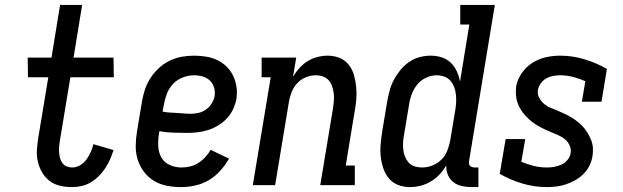

<svg xmlns="http://www.w3.org/2000/svg" viewBox="-20 -755 2540 783"><path d="M273 8Q248 8 224.5 2.5Q201 -3 182.5 -17Q164 -31 152 -51.5Q140 -72 134.5 -95Q129 -118 130.5 -143Q132 -168 136 -193L177 -440H94L93 -520H190L225 -735H315L280 -520H443L444 -440H267L224 -180Q222 -168 221 -156Q220 -144 221 -132.5Q222 -121 225 -110Q228 -99 234.5 -90Q241 -81 251.5 -76.5Q262 -72 274 -72Q291 -72 306.5 -81Q322 -90 332.5 -104.5Q343 -119 350 -135Q357 -151 361 -167L443 -143Q437 -124 429 -105.5Q421 -87 409.5 -69.5Q398 -52 383 -37Q368 -22 350.5 -11.5Q333 -1 313 3.5Q293 8 273 8Z M719 8Q689 8 660.5 2.5Q632 -3 608 -17.5Q584 -32 567 -54.5Q550 -77 541.5 -104Q533 -131 533.5 -161Q534 -191 539 -221L559 -341Q563 -365 571 -389.5Q579 -414 593.5 -436.5Q608 -459 628 -477.5Q648 -496 672 -507.5Q696 -519 721 -523.5Q746 -528 771 -528Q796 -528 820.5 -524Q845 -520 866 -510Q887 -500 904 -483.5Q921 -467 931 -445.5Q941 -424 944.5 -400Q948 -376 944 -351Q940 -330 930.5 -309.5Q921 -289 905 -272Q889 -255 869 -243Q849 -231 828 -224.5Q807 -218 785.5 -215.5Q764 -213 743 -213Q714 -213 685.5 -214Q657 -215 630 -220L628 -207Q624 -182 625.5 -157Q627 -132 638.5 -112Q650 -92 672.5 -82Q695 -72 720 -72Q737 -72 754.5 -76Q772 -80 788 -90Q804 -100 817 -114Q830 -128 839 -144L914 -108Q899 -82 878.5 -59Q858 -36 832 -20.5Q806 -5 776.5 1.5Q747 8 719 8ZM757 -291Q773 -291 789 -294.5Q805 -298 819 -307.5Q833 -317 842.5 -332Q852 -347 855 -362Q858 -381 853 -398Q848 -415 836 -426.5Q824 -438 807 -443Q790 -448 771 -448Q749 -448 726 -439.5Q703 -431 686 -413Q669 -395 660.5 -372.5Q652 -350 648 -327L643 -300Q657 -297 671.5 -296Q686 -295 700 -294.5Q714 -294 728 -292.5Q742 -291 757 -291Z M1011 0 1084 -440H1047V-520H1188L1175 -442Q1186 -461 1201 -477.5Q1216 -494 1234.5 -505.5Q1253 -517 1274.5 -522.5Q1296 -528 1316 -528Q1342 -528 1364.5 -519Q1387 -510 1402 -491Q1417 -472 1423.5 -449Q1430 -426 1432.5 -401Q1435 -376 1433 -350.5Q1431 -325 1426 -299L1390 -80H1427V0H1286L1338 -313Q1340 -328 1341.5 -343.5Q1343 -359 1341 -374Q1339 -389 1334.5 -403Q1330 -417 1320.5 -427.5Q1311 -438 1297 -443Q1283 -448 1267 -448Q1247 -448 1226.5 -439.5Q1206 -431 1191.5 -415Q1177 -399 1169 -378.5Q1161 -358 1158 -338L1102 0Z M1652 8Q1626 8 1603 -1Q1580 -10 1565 -28.5Q1550 -47 1542.5 -70.5Q1535 -94 1532.5 -118.5Q1530 -143 1532.5 -169Q1535 -195 1539 -221L1559 -341Q1563 -363 1569 -385.5Q1575 -408 1586 -429Q1597 -450 1612.5 -469Q1628 -488 1648 -502Q1668 -516 1691 -522Q1714 -528 1736 -528Q1760 -528 1781.5 -521Q1803 -514 1818.5 -499Q1834 -484 1843 -464Q1852 -444 1856 -422L1894 -655H1857V-735H1998L1893 -99Q1892 -93 1892.5 -88Q1893 -83 1896.5 -79Q1900 -75 1905.5 -73.5Q1911 -72 1916 -72H1931V8H1902Q1882 8 1862.5 3.5Q1843 -1 1828.5 -12.5Q1814 -24 1806.5 -42Q1799 -60 1800 -81Q1789 -61 1773 -44Q1757 -27 1737 -15Q1717 -3 1695 2.5Q1673 8 1652 8ZM1701 -72Q1722 -72 1743 -80Q1764 -88 1780 -104Q1796 -120 1804 -140.5Q1812 -161 1816 -182L1836 -302Q1839 -319 1840 -335.5Q1841 -352 1839.5 -368Q1838 -384 1832.5 -399Q1827 -414 1817 -425.5Q1807 -437 1792 -442.5Q1777 -448 1761 -448Q1739 -448 1717.5 -438Q1696 -428 1681.5 -410Q1667 -392 1659 -370.5Q1651 -349 1648 -327L1628 -207Q1625 -192 1624 -176.5Q1623 -161 1624.5 -145.5Q1626 -130 1631.5 -116.5Q1637 -103 1646.5 -92Q1656 -81 1671 -76.5Q1686 -72 1701 -72Z M2210 8Q2158 8 2109 -7Q2060 -22 2018 -46L2042 -188H2122L2106 -95Q2131 -85 2156.5 -78.5Q2182 -72 2210 -72Q2225 -72 2239.5 -74.5Q2254 -77 2269 -83.5Q2284 -90 2294.5 -103Q2305 -116 2307 -130Q2310 -147 2303 -162Q2296 -177 2284 -187Q2272 -197 2257 -203.5Q2242 -210 2227.5 -216Q2213 -222 2198.5 -229Q2184 -236 2170.5 -244Q2157 -252 2145 -262Q2133 -272 2122.5 -283.5Q2112 -295 2103.5 -308.5Q2095 -322 2090 -337.5Q2085 -353 2084 -369.5Q2083 -386 2085 -403Q2090 -431 2108 -457Q2126 -483 2151.5 -499Q2177 -515 2206 -521.5Q2235 -528 2264 -528Q2316 -528 2364.5 -513Q2413 -498 2455 -474L2433 -340H2353L2367 -424Q2344 -434 2318 -441Q2292 -448 2265 -448Q2251 -448 2236.5 -445.5Q2222 -443 2209 -436Q2196 -429 2186.5 -416.5Q2177 -404 2174 -390Q2171 -373 2178 -358.5Q2185 -344 2196.5 -333.5Q2208 -323 2223 -316.5Q2238 -310 2253 -304Q2268 -298 2282.5 -291Q2297 -284 2310.5 -276Q2324 -268 2336.5 -258Q2349 -248 2359 -236.5Q2369 -225 2377 -211.5Q2385 -198 2391 -183Q2397 -168 2398 -151Q2399 -134 2396 -117Q2393 -98 2384 -79.5Q2375 -61 2360 -46Q2345 -31 2326.5 -20.5Q2308 -10 2288.5 -3.5Q2269 3 2249.5 5.5Q2230 8 2210 8Z"/></svg>

Font: Iosevka Curly Slab Medium
Style: Italic
Weight: 500
Italic angle: -9°
Monospace: yes
Designer: Belleve Invis
Foundry: Belleve Invis
Version: Version 22.1.2; ttfautohint (v1.8.4)